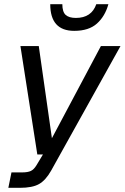

<svg xmlns="http://www.w3.org/2000/svg" viewBox="-20 -751 598 921"><path d="M20 150 35 76H86Q113 76 128 69Q143 62 156 40L186 -10H159L78 -530H166L229 -88L464 -530H558L225 68Q199 114 167 132Q135 150 75 150ZM336 -603Q221 -603 221 -731H279Q279 -694 295 -679.5Q311 -665 344 -665Q419 -665 442 -731H500Q484 -673 445 -638Q406 -603 336 -603Z"/></svg>

Font: Geist Regular
Style: Italic
Weight: 400
Italic angle: -12°
Designer: Basement.studio, Andrés Briganti, Mateo Zaragoza
Foundry: Basement.studio, Vercel, Andrés Briganti, Guido Ferreyra, Mateo Zaragoza
Version: Version 1.500; ttfautohint (v1.8.4.7-5d5b)